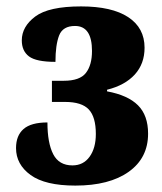

<svg xmlns="http://www.w3.org/2000/svg" viewBox="-20 -569 506 599"><path d="M30 -107Q30 -146 53.5 -166.5Q77 -187 128 -187Q128 -123 146 -88Q164 -53 206 -53Q240 -53 259.5 -80Q279 -107 279 -151Q279 -204 257 -227.5Q235 -251 183 -251H142V-317H179Q229 -317 248 -341.5Q267 -366 267 -410Q267 -488 214 -488Q176 -488 164.5 -458.5Q153 -429 153 -376Q93 -376 70.5 -393Q48 -410 48 -443Q48 -486 90 -517.5Q132 -549 233 -549Q329 -549 380 -515.5Q431 -482 431 -420Q431 -370 400.5 -336.5Q370 -303 314 -289V-284Q379 -272 410.5 -240.5Q442 -209 442 -152Q442 -76 381.5 -33Q321 10 215 10Q121 10 75.5 -23Q30 -56 30 -107Z"/></svg>

Font: Noto Serif CondBlack
Style: Regular
Weight: 900
Width: 3
Designer: Monotype Design Team
Foundry: Monotype Imaging Inc.
Version: Version 1.001